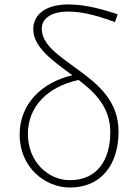

<svg xmlns="http://www.w3.org/2000/svg" viewBox="-20 -827 611 860"><path d="M293 13C432 13 511 -88 511 -238C511 -374 420 -449 332 -513C242 -579 167 -627 167 -699C167 -738 201 -775 284 -775C333 -775 393 -766 495 -728L507 -763C408 -796 344 -807 286 -807C176 -807 129 -755 129 -697C129 -616 214 -556 304 -490C168 -458 68 -363 68 -224C68 -75 184 13 293 13ZM332 -469C408 -411 474 -345 474 -235C474 -115 419 -20 293 -20C196 -20 105 -102 105 -227C105 -346 188 -437 332 -469Z"/></svg>

Font: Noto Sans CJK HK Thin
Style: Regular
Weight: 100
Designer: Ryoko NISHIZUKA 西塚涼子 (kana, bopomofo & ideographs); Paul D. Hunt (Latin, Greek & Cyrillic); Sandoll Communications 산돌커뮤니
Foundry: Adobe
Version: Version 2.004;hotconv 1.0.118;makeotfexe 2.5.65603